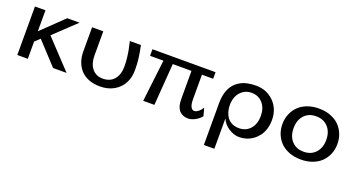

<svg xmlns="http://www.w3.org/2000/svg" viewBox="-49 -1206 3811 2065"><g transform="rotate(20 1856.5 -173.0)"><path d="M89.8 0V-555.2H210V-314.9L459 -555.2H600.1L352.1 -320.8L653.8 0H499L267.1 -251L210 -196.8V0Z M1214.8 -277.8Q1214.8 -327.6 1208.7 -379.2Q1202.6 -430.7 1195.8 -464.1Q1189 -497.6 1175.8 -555.2H1302.7Q1319.3 -474.6 1327.1 -414.6Q1335 -354.5 1335 -277.8Q1335 -195.3 1300.5 -129.6Q1266.1 -64 1198 -24.9Q1129.9 14.2 1038.6 14.2Q966.3 14.2 909.2 -8.3Q852.1 -30.8 816.4 -70.6Q780.8 -110.4 762.2 -162.8Q743.7 -215.3 743.7 -277.8V-555.2H871.6V-276.9Q871.6 -186 916 -130.6Q960.4 -75.2 1038.6 -75.2Q1122.6 -75.2 1168.7 -129.9Q1214.8 -184.6 1214.8 -277.8Z M1530.8 0 1587.4 -480H1434.6V-555.2H2156.7V-480H2028.3V-201.2Q2028.3 -141.1 2043.2 -113Q2058.1 -85 2082.5 -85Q2104.5 -85 2129.4 -104.5Q2154.3 -124 2172.4 -154.8L2196.3 -65.9Q2173.3 -34.2 2129.9 -10Q2086.4 14.2 2048.3 14.2Q2019 14.2 1995.1 5.6Q1971.2 -2.9 1951.2 -22Q1931.2 -41 1919.9 -75.7Q1908.7 -110.4 1908.7 -158.2V-480H1694.3L1658.7 0Z M2306.2 223.1V-257.8Q2306.2 -322.8 2321 -374.5Q2335.9 -426.3 2362.8 -462.4Q2389.6 -498.5 2428.2 -522.7Q2466.8 -546.9 2513.4 -557.9Q2560.1 -568.8 2615.2 -568.8Q2740.2 -568.8 2821.8 -486.8Q2903.3 -404.8 2903.3 -277.8Q2903.3 -222.7 2888.2 -174.8Q2873 -127 2846.9 -92.8Q2820.8 -58.6 2786.1 -34.2Q2751.5 -9.8 2712.4 2.2Q2673.3 14.2 2632.3 14.2Q2571.8 14.2 2511.7 -24.4Q2451.7 -63 2426.3 -124V223.1ZM2597.2 -480Q2543.9 -480 2503.4 -452.1Q2462.9 -424.3 2442.1 -378.9Q2421.4 -333.5 2421.4 -277.8Q2421.4 -235.8 2432.1 -199.7Q2442.9 -163.6 2463.9 -135.5Q2484.9 -107.4 2519 -91.3Q2553.2 -75.2 2597.2 -75.2Q2677.7 -75.2 2726.6 -131.3Q2775.4 -187.5 2775.4 -277.8Q2775.4 -368.2 2726.6 -424.1Q2677.7 -480 2597.2 -480Z M3022.9 -277.8Q3022.9 -338.9 3044.7 -392.1Q3066.4 -445.3 3106 -484.6Q3145.5 -523.9 3205.3 -546.4Q3265.1 -568.8 3337.9 -568.8Q3410.6 -568.8 3470.5 -546.4Q3530.3 -523.9 3569.8 -484.6Q3609.4 -445.3 3631.1 -392.1Q3652.8 -338.9 3652.8 -277.8Q3652.8 -216.3 3631.3 -163.1Q3609.9 -109.9 3570.1 -70.3Q3530.3 -30.8 3470.5 -8.3Q3410.6 14.2 3337.9 14.2Q3265.1 14.2 3205.3 -8.3Q3145.5 -30.8 3105.7 -70.3Q3065.9 -109.9 3044.4 -163.1Q3022.9 -216.3 3022.9 -277.8ZM3337.9 -75.2Q3422.9 -75.2 3473.9 -131.1Q3524.9 -187 3524.9 -277.8Q3524.9 -368.7 3473.9 -424.3Q3422.9 -480 3337.9 -480Q3251.5 -480 3201.2 -424.6Q3150.9 -369.1 3150.9 -277.8Q3150.9 -186.5 3201.2 -130.9Q3251.5 -75.2 3337.9 -75.2Z"/></g></svg>

Font: Sporting Grotesque
Style: Regular
Weight: 400
Designer: Lucas LE BIHAN
Foundry: Lucas LE BIHAN
Version: Version 2.001;PS 2.1;hotconv 1.0.88;makeotf.lib2.5.647800